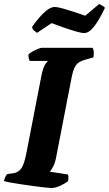

<svg xmlns="http://www.w3.org/2000/svg" viewBox="-36 -944 547 964"><path d="M222 0Q215 0 191 -2.5Q167 -5 135 -9.5Q103 -14 71.5 -18.5Q40 -23 16 -27.5Q-8 -32 -16 -35Q-14 -46 -9 -56Q-4 -66 0 -70L30 -74Q58 -78 72.5 -101Q87 -124 97 -178L171 -559Q180 -606 191.5 -621.5Q203 -637 205 -638H113Q111 -642 108.5 -651Q106 -660 107 -671Q114 -678 127.5 -685.5Q141 -693 154.5 -698.5Q168 -704 174 -704H429Q433 -698 434.5 -685.5Q436 -673 433 -656L388 -643Q357 -634 344.5 -615.5Q332 -597 324 -557L245 -150Q240 -125 230.5 -107Q221 -89 214 -82L305 -68Q307 -64 307.5 -55Q308 -46 306 -35Q290 -22 265.5 -11Q241 0 222 0ZM387 -778Q373 -778 344 -786.5Q315 -795 282 -806.5Q249 -818 223 -828L150 -779Q144 -783 135 -790.5Q126 -798 125 -809Q141 -832 160.5 -855Q180 -878 200.5 -893.5Q221 -909 239 -909Q252 -909 279 -901.5Q306 -894 336.5 -884Q367 -874 392 -865L462 -924Q466 -921 475 -917Q484 -913 491 -905Q478 -877 461 -847.5Q444 -818 425 -798Q406 -778 387 -778Z"/></svg>

Font: Texturina 72pt 72pt Black
Style: Italic
Weight: 900
Italic angle: -11°
Designer: Guillermo Torres Carreño
Foundry: Omnibus-Type
Version: Version 1.002; ttfautohint (v1.8.3)